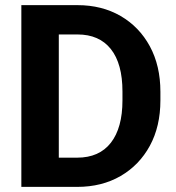

<svg xmlns="http://www.w3.org/2000/svg" viewBox="-20 -731 690 751"><path d="M281.7 0H63.5V-710.9H283.2Q378.4 -710.9 451.7 -668.5Q524.9 -626 566.2 -549.8Q607.4 -473.6 607.4 -372.1V-338.4Q607.4 -236.8 566.2 -160.9Q524.9 -85 451.7 -42.5Q378.4 0 281.7 0ZM283.2 -596.2H210V-114.3H281.7Q368.2 -114.3 413.6 -172.6Q459 -231 459 -338.4V-373Q459 -481.9 413.6 -539.1Q368.2 -596.2 283.2 -596.2Z"/></svg>

Font: Vazirmatn UI
Style: Bold
Weight: 700
Designer: Saber Rastikerdar
Foundry: Saber Rastikerdar
Version: Version 33.003